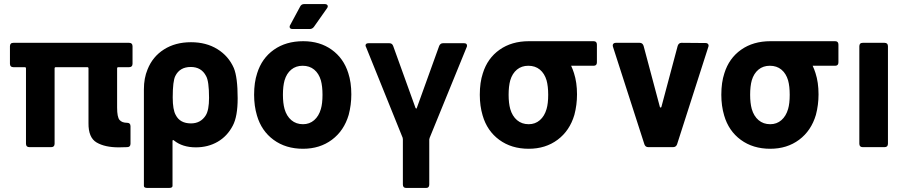

<svg xmlns="http://www.w3.org/2000/svg" viewBox="-20 -725 4446 946"><path d="M616 -394H563Q557 -394 557 -388V-195Q557 -148 569 -134Q581 -120 606 -120Q623 -120 623 -103V-17Q623 0 606 0L565 1Q497 1 456 -23Q415 -47 416 -119V-388Q416 -394 410 -394H255Q249 -394 249 -388V-17Q249 0 232 0H125Q108 0 108 -17V-388Q108 -394 102 -394H46Q29 -394 29 -411V-497Q29 -514 46 -514H616Q633 -514 633 -497V-411Q633 -394 616 -394Z M846 -158Q867 -117 921 -117Q969 -117 994 -157Q1010 -183 1010 -243Q1010 -326 995 -351Q972 -395 920 -395Q866 -395 844 -351Q831 -326 831 -245Q831 -184 846 -158ZM689 -285Q689 -340 707 -383Q732 -446 788 -481.5Q844 -517 921 -517Q996 -517 1051 -483Q1106 -449 1132 -390Q1151 -344 1151 -241Q1151 -151 1127 -106Q1100 -54 1052.5 -26.5Q1005 1 945 1Q879 1 837 -33Q834 -36 832 -35Q830 -34 830 -30V191Q830 201 813 201H706Q689 201 689 191Z M1246 -156Q1232 -203 1232 -258Q1232 -319 1247 -364Q1270 -438 1329.5 -480Q1389 -522 1474 -522Q1556 -522 1614.5 -480Q1673 -438 1696 -365Q1711 -319 1711 -260Q1711 -208 1698 -159Q1675 -81 1615.5 -36.5Q1556 8 1473 8Q1388 8 1328 -36Q1268 -80 1246 -156ZM1561 -188Q1569 -215 1569 -258Q1569 -300 1561 -329Q1551 -363 1528 -382Q1505 -401 1471 -401Q1438 -401 1415 -382Q1392 -363 1382 -329Q1374 -300 1374 -258Q1374 -217 1382 -188Q1392 -153 1415.5 -133Q1439 -113 1473 -113Q1505 -113 1528 -133Q1551 -153 1561 -188ZM1407 -593Q1407 -598 1410 -602L1459 -693Q1465 -705 1479 -705H1580Q1587 -705 1591 -702Q1595 -699 1595 -694Q1595 -689 1591 -684L1527 -593Q1519 -582 1506 -582H1422Q1407 -582 1407 -593Z M1965 184V-38L1964 -46L1784 -492Q1781 -497 1781 -501Q1781 -506 1784.5 -509Q1788 -512 1795 -512H1899Q1912 -512 1917 -499L2027 -194Q2029 -190 2031 -190Q2033 -190 2034 -194L2144 -499Q2150 -512 2162 -512H2267Q2281 -512 2281 -500Q2281 -495 2279 -492L2097 -46L2095 -38V184Q2095 201 2080 201H1981Q1965 201 1965 184Z M2673 -188Q2681 -215 2681 -258Q2681 -300 2673 -329Q2663 -363 2640 -382Q2617 -401 2583 -401Q2550 -401 2527 -382Q2504 -363 2494 -329Q2486 -300 2486 -258Q2486 -217 2494 -188Q2504 -153 2527.5 -133Q2551 -113 2585 -113Q2617 -113 2640 -133Q2663 -153 2673 -188ZM2794 -401Q2802 -384 2808 -365Q2823 -319 2823 -260Q2823 -208 2810 -159Q2787 -81 2727.5 -36.5Q2668 8 2585 8Q2500 8 2440 -36Q2380 -80 2358 -156Q2344 -203 2344 -258Q2344 -319 2359 -364Q2382 -438 2441.5 -480Q2501 -522 2586 -522H2905Q2921 -522 2921 -505V-418Q2921 -401 2905 -401Z M3155 -14 3000 -495Q2999 -497 2999 -501Q2999 -507 3003 -510.5Q3007 -514 3014 -514H3132Q3146 -514 3151 -499L3231 -199Q3232 -195 3235 -195Q3238 -195 3239 -199L3319 -499Q3324 -514 3338 -514L3456 -513Q3465 -513 3469 -507.5Q3473 -502 3470 -494L3316 -14Q3311 0 3296 0H3174Q3160 0 3155 -14Z M3863 -188Q3871 -215 3871 -258Q3871 -300 3863 -329Q3853 -363 3830 -382Q3807 -401 3773 -401Q3740 -401 3717 -382Q3694 -363 3684 -329Q3676 -300 3676 -258Q3676 -217 3684 -188Q3694 -153 3717.5 -133Q3741 -113 3775 -113Q3807 -113 3830 -133Q3853 -153 3863 -188ZM3984 -401Q3992 -384 3998 -365Q4013 -319 4013 -260Q4013 -208 4000 -159Q3977 -81 3917.5 -36.5Q3858 8 3775 8Q3690 8 3630 -36Q3570 -80 3548 -156Q3534 -203 3534 -258Q3534 -319 3549 -364Q3572 -438 3631.5 -480Q3691 -522 3776 -522H4095Q4111 -522 4111 -505V-418Q4111 -401 4095 -401Z M4214 -17V-497Q4214 -514 4231 -514H4338Q4355 -514 4355 -497V-17Q4355 0 4338 0H4231Q4214 0 4214 -17Z"/></svg>

Font: Barlow
Style: Bold
Weight: 700
Designer: Jeremy Tribby
Foundry: Jeremy Tribby
Version: Version 1.101 August 23, 2024